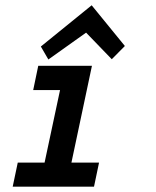

<svg xmlns="http://www.w3.org/2000/svg" viewBox="-20 -703 586 723"><path d="M334 0H27.8L46.9 -90.8H147.9L206.1 -363.8H105L124 -455.1H326.2L249 -90.8H353ZM450.2 -529.8 400.9 -480 304.2 -580.1 162.1 -479 133.8 -527.8 325.2 -683.1Z"/></svg>

Font: Anonymous Pro
Style: Bold Italic
Weight: 700
Italic angle: -12°
Monospace: yes
Designer: Mark Simonson
Version: Version 1.003